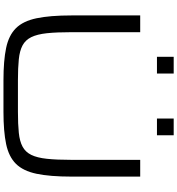

<svg xmlns="http://www.w3.org/2000/svg" viewBox="21 -999 993 1075"><g transform="rotate(90 517.5 -461.5)"><path d="M429.2 15.6Q319.3 15.6 248.5 0.7Q177.7 -14.2 137.9 -54.2Q98.1 -94.2 82.3 -169.4Q66.4 -244.6 66.4 -365.2V-750H160.2V-365.2Q160.2 -282.2 166 -227.5Q171.9 -172.9 188 -140.1Q204.1 -107.4 234.1 -91.3Q264.2 -75.2 312 -70.3Q359.9 -65.4 429.2 -65.4H606Q675.8 -65.4 723.4 -70.3Q771 -75.2 801 -91.3Q831.1 -107.4 847.2 -140.1Q863.3 -172.9 869.1 -227.5Q875 -282.2 875 -365.2V-750H968.8V-365.2Q968.8 -244.6 952.9 -169.4Q937 -94.2 897.2 -54.2Q857.4 -14.2 786.6 0.7Q715.8 15.6 606 15.6ZM643.6 -843.8V-937.5H737.3V-843.8ZM297.9 -843.8V-937.5H391.6V-843.8Z"/></g></svg>

Font: Michroma
Style: Regular
Weight: 400
Designer: Vernon Adams
Foundry: Vernon Adams
Version: Version 1.100; ttfautohint (v1.8.4.7-5d5b);gftools[0.9.29]